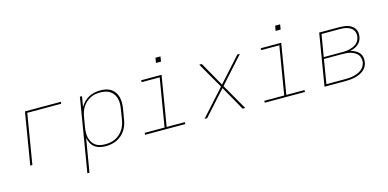

<svg xmlns="http://www.w3.org/2000/svg" viewBox="-81 -1170 3762 1860"><g transform="rotate(-15 1800.0 -240.0)"><path d="M92 0 178 -520H539L536 -501H196L113 0Z M607 215 729 -520H750L732 -415Q747 -441 769.5 -464Q792 -487 819.5 -501.5Q847 -516 876.5 -522Q906 -528 935 -528Q964 -528 992 -522Q1020 -516 1042.5 -500.5Q1065 -485 1080 -462Q1095 -439 1101.5 -411.5Q1108 -384 1107.5 -355Q1107 -326 1102 -297L1085 -197Q1081 -169 1071.5 -142Q1062 -115 1046 -90.5Q1030 -66 1007.5 -46.5Q985 -27 958.5 -14.5Q932 -2 904 3Q876 8 849 8Q819 8 789.5 1Q760 -6 738 -23Q716 -40 702.5 -65.5Q689 -91 684 -120L628 215ZM849 -11Q874 -11 899.5 -15.5Q925 -20 949 -31.5Q973 -43 994 -61.5Q1015 -80 1029.5 -102.5Q1044 -125 1052.5 -150Q1061 -175 1065 -200L1081 -300Q1086 -326 1086.5 -352.5Q1087 -379 1081 -404Q1075 -429 1061 -449.5Q1047 -470 1026.5 -484Q1006 -498 980.5 -503.5Q955 -509 929 -509Q904 -509 878.5 -504.5Q853 -500 829.5 -488Q806 -476 786 -458Q766 -440 751.5 -417.5Q737 -395 729 -370.5Q721 -346 717 -321L700 -221Q696 -195 695 -168.5Q694 -142 700 -117.5Q706 -93 719 -71.5Q732 -50 752 -36Q772 -22 797 -16.5Q822 -11 849 -11Z M1244 0V-19H1444L1524 -501H1343V-520H1548L1465 -19H1647V0ZM1525 -645 1534 -695H1584L1576 -645Z M1840 0 2075 -261 1926 -520H1952L2089 -277L2308 -520H2334L2099 -259L2248 0H2222L2085 -243L1866 0Z M2444 0V-19H2644L2724 -501H2543V-520H2748L2665 -19H2847V0ZM2725 -645 2734 -695H2784L2776 -645Z M3043 0 3129 -520H3332Q3354 -520 3375.5 -517.5Q3397 -515 3417 -508.5Q3437 -502 3454 -490Q3471 -478 3482 -461Q3493 -444 3496 -423Q3499 -402 3495 -380Q3492 -359 3481.5 -339.5Q3471 -320 3453.5 -306Q3436 -292 3415.5 -283.5Q3395 -275 3374 -270Q3398 -264 3420.5 -253Q3443 -242 3459 -223.5Q3475 -205 3480.5 -180Q3486 -155 3482 -129Q3478 -106 3466 -84.5Q3454 -63 3434 -48Q3414 -33 3391.5 -23.5Q3369 -14 3346 -9Q3323 -4 3299.5 -2Q3276 0 3254 0ZM3110 -279H3297Q3315 -279 3333 -280.5Q3351 -282 3369 -286.5Q3387 -291 3405 -298.5Q3423 -306 3438 -318Q3453 -330 3462.5 -347.5Q3472 -365 3475 -383Q3478 -402 3475 -420Q3472 -438 3462 -452.5Q3452 -467 3437 -476.5Q3422 -486 3405 -491.5Q3388 -497 3369.5 -499Q3351 -501 3332 -501H3147ZM3067 -19H3254Q3274 -19 3295 -20.5Q3316 -22 3337 -26.5Q3358 -31 3378.5 -39Q3399 -47 3417 -60Q3435 -73 3446.5 -92.5Q3458 -112 3462 -132Q3465 -154 3460.5 -174.5Q3456 -195 3443.5 -210Q3431 -225 3413.5 -235Q3396 -245 3376 -251Q3356 -257 3335 -259Q3314 -261 3292 -261H3107Z"/></g></svg>

Font: Iosevka SS04 Th Ex Obl
Style: Regular
Weight: 100
Width: 7
Italic angle: -9°
Monospace: yes
Designer: Belleve Invis
Foundry: Belleve Invis
Version: Version 19.0.0; ttfautohint (v1.8.4)